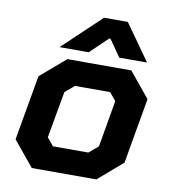

<svg xmlns="http://www.w3.org/2000/svg" viewBox="-80 -774 752 843"><g transform="rotate(10 296.0 -352.5)"><path d="M26 -112 77 -402 189 -498H474L566 -386L515 -94L406 0H118ZM351 -110 392 -145 428 -353 399 -388H242L201 -353L164 -145L193 -110ZM316 -705H422L536 -544H412L360 -619H354L276 -544H146Z"/></g></svg>

Font: Chakra Petch
Style: Bold Italic
Weight: 700
Italic angle: -10°
Designer: Katatrad Aksorn Co.,Ltd.
Foundry: Cadson Demak Co.,Ltd.
Version: Version 1.000; ttfautohint (v1.6)